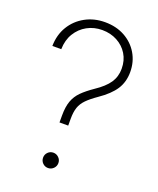

<svg xmlns="http://www.w3.org/2000/svg" viewBox="-138 -821 749 910"><g transform="rotate(20 236.0 -366.0)"><path d="M192.4 -216.8V-251.5Q192.4 -295.9 202.9 -325Q213.4 -354 235.8 -376.5Q258.3 -398.9 293.9 -423.3Q340.8 -454.6 361.6 -485.6Q382.3 -516.6 382.3 -556.2Q382.3 -598.1 362.8 -629.9Q343.3 -661.6 309.6 -679.7Q275.9 -697.8 233.9 -697.8Q192.4 -697.8 158.2 -679Q124 -660.2 103.3 -626.2Q82.5 -592.3 81.5 -545.9H36.6Q37.6 -602.5 63.7 -645.5Q89.8 -688.5 134.3 -712.9Q178.7 -737.3 233.9 -737.3Q290 -737.3 333.3 -713.6Q376.5 -689.9 401.1 -648.7Q425.8 -607.4 425.8 -555.2Q425.8 -505.4 401.4 -467.8Q377 -430.2 322.8 -393.1Q289.6 -370.1 270.8 -350.8Q252 -331.5 244.1 -308.6Q236.3 -285.6 236.3 -251.5V-216.8ZM214.8 4.9Q198.7 4.9 187.5 -6.3Q176.3 -17.6 176.3 -33.7Q176.3 -49.8 187.5 -61Q198.7 -72.3 214.8 -72.3Q230.5 -72.3 241.9 -61Q253.4 -49.8 253.4 -33.7Q253.4 -17.6 241.9 -6.3Q230.5 4.9 214.8 4.9Z"/></g></svg>

Font: Inter Tight ExtraLight
Style: Regular
Weight: 250
Designer: Rasmus Andersson
Foundry: rsms
Version: Version 3.004